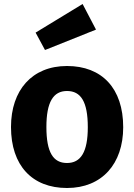

<svg xmlns="http://www.w3.org/2000/svg" viewBox="-20 -922 671 960"><path d="M393 -902 158 -759 205 -672 460 -774ZM315 -592C140 -592 35 -471 35 -287C35 -94 141 18 315 18C490 18 596 -103 596 -286C596 -480 490 -592 315 -592ZM315 -467C384 -467 419 -414 419 -286C419 -162 384 -107 315 -107C246 -107 212 -160 212 -287C212 -411 246 -467 315 -467Z"/></svg>

Font: Glow Sans SC Normal ExtraBold
Style: Regular
Weight: 800
Designer: Ryoko NISHIZUKA (kana, bopomofo & ideographs); Paul D. Hunt (Latin, Greek & Cyrillic); Sandoll Communications, Soo-young
Version: Version 0.93